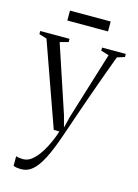

<svg xmlns="http://www.w3.org/2000/svg" viewBox="-143 -724 751 1048"><g transform="rotate(15 232.0 -199.5)"><path d="M86 253Q69 253 57.5 251Q46 249 40 246V191.5Q46 194.5 57.8 196Q69.5 197.5 80.5 197.5Q108.5 197.5 133 176Q157.5 154.5 177.5 122.5Q197.5 90.5 211.5 57.2Q225.5 24 233 0H201L33.5 -471.5L-10 -485V-502.5H155.5V-484.5L108 -471.5L234 -92.5L251.5 -27L267.5 -91.5L384.5 -471.5L339.5 -485V-502.5H473.5V-485L431 -471.5Q410 -415 387.5 -353Q365 -291 343.8 -230.8Q322.5 -170.5 304.8 -118.8Q287 -67 274.5 -30.8Q262 5.5 257.5 18.5Q229 102 202.2 153.8Q175.5 205.5 147.5 229.2Q119.5 253 86 253ZM348 -652V-596H118V-652Z"/></g></svg>

Font: Merriweather 144pt Light
Style: Regular
Weight: 300
Version: Version 2.100